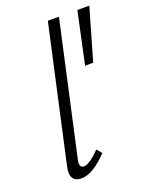

<svg xmlns="http://www.w3.org/2000/svg" viewBox="-136 -783 671 861"><g transform="rotate(-20 199.5 -353.0)"><path d="M103 5Q42 5 59 -69L201 -711H254L115 -82Q105 -42 131 -42Q156 -42 208 -94L228 -70Q156 5 103 5ZM328 -465 289 -464 342 -711H399Z"/></g></svg>

Font: EauTestInfant Semilight
Style: Italic
Weight: 300
Italic angle: -12°
Designer: Christian Thalmann (Catharsis Fonts)
Version: Version 0.001;PS 000.001;hotconv 1.0.88;makeotf.lib2.5.64775